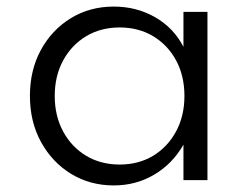

<svg xmlns="http://www.w3.org/2000/svg" viewBox="-20 -548 758 584"><path d="M326 16Q254 16 196.2 -19.2Q138.5 -54.5 104.8 -116Q71 -177.5 71 -256.5Q71 -334.5 104.2 -395.8Q137.5 -457 195.2 -492.5Q253 -528 326 -528Q395.5 -528 452 -495.5Q508.5 -463 538 -405.5V-512H611V0H538V-108Q505 -50 449.5 -17Q394 16 326 16ZM344 -47.5Q401.5 -47.5 445.8 -74.2Q490 -101 515.5 -148.2Q541 -195.5 541 -256Q541 -317 515.8 -364Q490.5 -411 446 -437.8Q401.5 -464.5 344 -464.5Q286.5 -464.5 242 -437.8Q197.5 -411 172 -364Q146.5 -317 146.5 -256Q146.5 -195.5 172 -148.2Q197.5 -101 242 -74.2Q286.5 -47.5 344 -47.5Z"/></svg>

Font: Spartan Thin
Style: Regular
Weight: 400
Version: Version 1.004